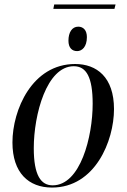

<svg xmlns="http://www.w3.org/2000/svg" viewBox="-20 -834 570 864"><path d="M220 -794H495L500 -814H224ZM327 -604C349 -604 371 -623 371 -667C371 -698 355 -714 332 -714C304 -714 288 -688 288 -651C288 -619 304 -604 327 -604ZM214 10C408 10 493 -200 493 -343C493 -487 415 -546 318 -546C125 -546 36 -340 36 -193C36 -56 109 10 214 10ZM217 0C164 0 132 -45 132 -167C132 -319 190 -536 312 -536C369 -536 397 -486 397 -367C397 -219 342 0 217 0Z"/></svg>

Font: Noto Serif Display SemiCondensed
Style: Italic
Weight: 400
Width: 4
Italic angle: -12°
Designer: Monotype Design Team
Foundry: Monotype Imaging Inc.
Version: Version 2.009